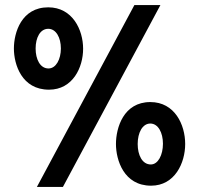

<svg xmlns="http://www.w3.org/2000/svg" viewBox="-20 -730 786 760"><path d="M126 10H229L615 -710H512ZM174 -375C268 -375 309 -463 309 -537C309 -612 267 -701 171 -701C65 -701 35 -601 35 -538C35 -475 66 -375 174 -375ZM172 -459C139 -459 121 -495 121 -538C121 -581 139 -616 171 -616C202 -616 221 -581 221 -538C221 -496 202 -459 172 -459ZM578 5C672 5 713 -85 713 -160C713 -236 672 -326 575 -326C469 -326 439 -224 439 -160C439 -97 470 5 578 5ZM577 -79C543 -79 525 -116 525 -160C525 -205 544 -241 575 -241C606 -241 625 -205 625 -161C625 -117 606 -79 577 -79Z"/></svg>

Font: FREAK Grotesk
Style: Bold
Weight: 700
Designer: La Scuola Open Source
Foundry: La Scuola Open Source
Version: Version 1.000;PS 1.0;hotconv 1.0.72;makeotf.lib2.5.5900